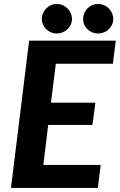

<svg xmlns="http://www.w3.org/2000/svg" viewBox="-20 -926 590 946"><path d="M34 0ZM536 -612H255L231 -420H450L435.5 -310.5H217.5L193.5 -113.5H476L462 0H34L123.5 -725.5H550.5ZM334.5 -832.5Q334.5 -817.5 328.5 -804.5Q322.5 -791.5 312.2 -781.8Q302 -772 288.2 -766.5Q274.5 -761 259 -761Q244.5 -761 231.2 -766.5Q218 -772 208 -781.8Q198 -791.5 192 -804.5Q186 -817.5 186 -832.5Q186 -847.5 192 -861Q198 -874.5 208 -884.8Q218 -895 231.2 -900.8Q244.5 -906.5 259 -906.5Q274.5 -906.5 288.2 -900.8Q302 -895 312.2 -884.8Q322.5 -874.5 328.5 -861Q334.5 -847.5 334.5 -832.5ZM538 -832.5Q538 -817.5 532 -804.5Q526 -791.5 516 -781.8Q506 -772 492.2 -766.5Q478.5 -761 463 -761Q448 -761 434.5 -766.5Q421 -772 411 -781.8Q401 -791.5 395.2 -804.5Q389.5 -817.5 389.5 -832.5Q389.5 -847.5 395.2 -861Q401 -874.5 411 -884.8Q421 -895 434.5 -900.8Q448 -906.5 463 -906.5Q478.5 -906.5 492.2 -900.8Q506 -895 516 -884.8Q526 -874.5 532 -861Q538 -847.5 538 -832.5Z"/></svg>

Font: Lato Heavy
Style: Italic
Weight: 800
Italic angle: -7°
Designer: Lukasz Dziedzic
Foundry: tyPoland Lukasz Dziedzic
Version: Version 2.007; 2014-02-27